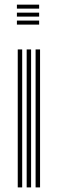

<svg xmlns="http://www.w3.org/2000/svg" viewBox="-20 -815 248 835"><path d="M53.5 -777.5V-794.8H150.2V-777.5ZM53.5 -742.8V-760H150.2V-742.8ZM53.5 -708V-725.5H150.2V-708ZM134.8 0V-600H154.2V0ZM57.2 0V-600H76.5V0ZM96 0V-600H115.2V0Z"/></svg>

Font: Big Shoulders Inline Text SemiBold
Style: Regular
Weight: 600
Designer: Patric King
Foundry: XO Type Co
Version: Version 1.000